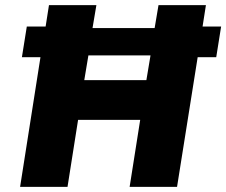

<svg xmlns="http://www.w3.org/2000/svg" viewBox="-20 -725 878 745"><path d="M58 0 137 -503H65L84 -622H157L170 -705H354L339 -616H580L595 -705H779L766 -622H838L819 -503H747L667 0H483L524 -260H283L242 0ZM307 -414H548L564 -510H323Z"/></svg>

Font: Nunito Sans 7pt SemiCondensed Black
Style: Italic
Weight: 900
Width: 4
Italic angle: -9°
Designer: Vernon Adams
Foundry: Vernon Adams
Version: Version 3.101;gftools[0.9.27]